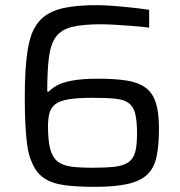

<svg xmlns="http://www.w3.org/2000/svg" viewBox="-20 -716 697 744"><path d="M347 8Q278 8 229.5 1.5Q181 -5 149.5 -26.5Q118 -48 101 -93Q91 -116 86 -150Q81 -184 78.5 -230.5Q76 -277 76 -337Q76 -392 78.5 -437Q81 -482 86.5 -517Q92 -552 101 -579Q118 -626 150 -651Q182 -676 232 -686Q282 -696 354 -696Q380 -696 414.5 -693.5Q449 -691 486.5 -687Q524 -683 558 -678V-609Q527 -613 492.5 -615.5Q458 -618 426.5 -620Q395 -622 372 -622Q302 -622 260.5 -612Q219 -602 198 -575Q177 -548 170 -496.5Q163 -445 163 -361H169Q180 -373 200 -384.5Q220 -396 258.5 -403.5Q297 -411 362 -411Q425 -411 470 -404Q515 -397 543 -377Q571 -357 583.5 -319Q596 -281 596 -218Q596 -152 586.5 -108Q577 -64 550 -39Q523 -14 474 -3Q425 8 347 8ZM339 -66Q391 -66 425 -70Q459 -74 478 -87.5Q497 -101 504 -127Q511 -153 511 -199Q511 -247 504 -275Q497 -303 479 -316.5Q461 -330 427 -333.5Q393 -337 339 -337Q280 -337 245 -331Q210 -325 193.5 -311.5Q177 -298 171.5 -277Q166 -256 166 -226Q166 -171 174.5 -139Q183 -107 202.5 -91Q222 -75 255 -70.5Q288 -66 339 -66Z"/></svg>

Font: Saira Thin
Style: Regular
Weight: 400
Version: Version 1.101